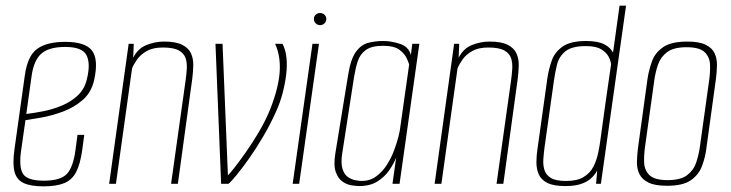

<svg xmlns="http://www.w3.org/2000/svg" viewBox="-20 -650 2584 679"><path d="M134 9Q89 9 64 -2.5Q39 -14 31.5 -42Q24 -70 31 -121L68 -385Q78 -454 112.5 -478Q147 -502 210 -502Q282 -502 305.5 -471Q329 -440 313 -367Q303 -323 272.5 -296.5Q242 -270 203 -255.5Q164 -241 127.5 -234.5Q91 -228 70 -225L55 -120Q46 -59 61.5 -35Q77 -11 135 -11Q194 -11 216.5 -35Q239 -59 247 -120L254 -173H278L271 -121Q264 -70 249.5 -42Q235 -14 207.5 -2.5Q180 9 134 9ZM73 -247Q99 -250 132.5 -256.5Q166 -263 198.5 -276.5Q231 -290 255 -312.5Q279 -335 287 -369Q301 -425 286 -454.5Q271 -484 211 -484Q154 -484 127 -461Q100 -438 92 -383Z M366 0 435 -495H453L451 -446Q468 -479 498.5 -491Q529 -503 560 -503Q602 -503 624.5 -491.5Q647 -480 655.5 -461Q664 -442 663.5 -419Q663 -396 660 -372L609 0H585L636 -363Q639 -384 640.5 -405.5Q642 -427 636.5 -444Q631 -461 612.5 -471.5Q594 -482 556 -482Q521 -482 499 -469.5Q477 -457 465 -440Q453 -423 447 -408L390 0Z M762 0 742 -495H767L786 -30Q790 -33 807.5 -55Q825 -77 849 -111Q873 -145 896.5 -185Q920 -225 936 -265Q965 -339 969 -395Q973 -451 953 -495H979Q990 -475 993 -446.5Q996 -418 992 -385.5Q988 -353 979 -319Q970 -285 956 -255Q937 -212 911.5 -168.5Q886 -125 860.5 -89Q835 -53 815 -29Q795 -5 788 0Z M1015 0 1085 -495H1108L1038 0ZM1112 -561Q1103 -561 1096.5 -567.5Q1090 -574 1090 -583Q1090 -592 1096.5 -598Q1103 -604 1112 -604Q1121 -604 1127.5 -598Q1134 -592 1134 -583Q1134 -574 1127.5 -567.5Q1121 -561 1112 -561Z M1250 8Q1241 8 1224 5.5Q1207 3 1191.5 -7.5Q1176 -18 1167.5 -41.5Q1159 -65 1166 -108L1211 -384Q1220 -441 1238.5 -466.5Q1257 -492 1282 -498.5Q1307 -505 1335 -505Q1365 -505 1395.5 -494.5Q1426 -484 1433 -455L1438 -495H1463L1393 0H1368L1381 -93Q1373 -72 1357 -48.5Q1341 -25 1315 -8.5Q1289 8 1250 8ZM1259 -10Q1288 -10 1310 -26Q1332 -42 1347.5 -66Q1363 -90 1373 -116.5Q1383 -143 1388.5 -164.5Q1394 -186 1395 -196L1427 -422Q1425 -429 1418 -444.5Q1411 -460 1392.5 -474Q1374 -488 1334 -488Q1294 -488 1273.5 -473Q1253 -458 1245 -433Q1237 -408 1232 -377L1190 -106Q1185 -72 1191.5 -52Q1198 -32 1211 -23.5Q1224 -15 1237.5 -12.5Q1251 -10 1259 -10Z M1517 0 1586 -495H1604L1602 -446Q1619 -479 1649.5 -491Q1680 -503 1711 -503Q1753 -503 1775.5 -491.5Q1798 -480 1806.5 -461Q1815 -442 1814.5 -419Q1814 -396 1811 -372L1760 0H1736L1787 -363Q1790 -384 1791.5 -405.5Q1793 -427 1787.5 -444Q1782 -461 1763.5 -471.5Q1745 -482 1707 -482Q1672 -482 1650 -469.5Q1628 -457 1616 -440Q1604 -423 1598 -408L1541 0Z M1979 8Q1938 8 1916 -3Q1894 -14 1885.5 -33Q1877 -52 1877 -76Q1877 -100 1881 -125L1916 -375Q1921 -407 1931.5 -436.5Q1942 -466 1970 -485.5Q1998 -505 2053 -505Q2094 -505 2116.5 -493.5Q2139 -482 2148 -464L2171 -630H2194L2105 0H2088L2092 -47Q2084 -32 2070.5 -19.5Q2057 -7 2035 0.5Q2013 8 1979 8ZM1982 -10Q2021 -10 2044 -24Q2067 -38 2078.5 -60.5Q2090 -83 2095.5 -109.5Q2101 -136 2104 -160Q2113 -226 2122 -291Q2131 -356 2141 -422Q2140 -435 2132 -450Q2124 -465 2105.5 -476Q2087 -487 2052 -487Q2002 -487 1979.5 -468.5Q1957 -450 1950 -422Q1943 -394 1939 -365L1906 -131Q1903 -109 1901.5 -87.5Q1900 -66 1905.5 -48.5Q1911 -31 1928.5 -20.5Q1946 -10 1982 -10Z M2339 7Q2296 7 2273 -4.5Q2250 -16 2241 -35Q2232 -54 2232.5 -77.5Q2233 -101 2236 -125L2270 -372Q2275 -404 2286 -434Q2297 -464 2325.5 -483.5Q2354 -503 2411 -503Q2453 -503 2476 -491.5Q2499 -480 2507.5 -461Q2516 -442 2515.5 -419Q2515 -396 2512 -372L2478 -125Q2474 -93 2462.5 -62.5Q2451 -32 2423 -12.5Q2395 7 2339 7ZM2341 -13Q2387 -13 2410 -30.5Q2433 -48 2442 -75Q2451 -102 2455 -130L2488 -367Q2492 -395 2491 -421.5Q2490 -448 2472 -465.5Q2454 -483 2408 -483Q2362 -483 2339 -465.5Q2316 -448 2307 -421.5Q2298 -395 2294 -367L2261 -130Q2257 -102 2258 -75Q2259 -48 2277 -30.5Q2295 -13 2341 -13Z"/></svg>

Font: Alumni Sans Thin
Style: Italic
Weight: 100
Italic angle: -8°
Designer: Robert E. Leuschke
Foundry: Robert E. Leuschke
Version: Version 1.016